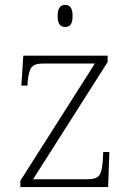

<svg xmlns="http://www.w3.org/2000/svg" viewBox="-20 -763 534 783"><path d="M246 -653C264 -653 276 -663 276 -698C276 -732 264 -743 246 -743C228 -743 215 -732 215 -698C215 -663 228 -653 246 -653ZM63 0H421L426 -143H401L399 -104C394 -51 387 -32 336 -32H115L419 -510V-536H75L67 -414H92L93 -433C100 -487 107 -504 159 -504H367L63 -26Z"/></svg>

Font: Noto Serif Sinhala ExtraLight
Style: Regular
Weight: 200
Designer: Jelle Bosma - Monotype Design Team
Foundry: Monotype Imaging Inc.
Version: Version 2.007